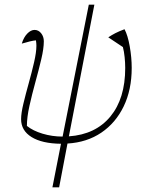

<svg xmlns="http://www.w3.org/2000/svg" viewBox="-20 -612 639 828"><path d="M206 196 243 8Q161 7 116 -21Q71 -49 71 -98Q71 -124 81 -165.5Q91 -207 104 -253.5Q117 -300 127 -343.5Q137 -387 137 -415Q137 -425 135 -438Q124 -437 109 -433.5Q94 -430 74 -424Q82 -451 97.5 -467Q113 -483 129 -483Q146 -483 157.5 -468.5Q169 -454 169 -434Q169 -403 158 -356.5Q147 -310 132.5 -257.5Q118 -205 107 -155.5Q96 -106 96 -69Q122 -48 163.5 -35.5Q205 -23 250 -23L363 -592H387L277 -24Q392 -32 456 -109.5Q520 -187 520 -319Q520 -341 517.5 -365.5Q515 -390 510 -409L447 -451Q462 -461 477.5 -469Q493 -477 517 -486Q531 -460 539.5 -412Q548 -364 548 -319Q548 -225 513.5 -153.5Q479 -82 417 -40Q355 2 271 7L235 196Z"/></svg>

Font: Piazzolla Thin
Style: Italic
Weight: 100
Italic angle: -11.3°
Designer: Juan Pablo del Peral
Foundry: Huerta Tipografica
Version: Version 1.330